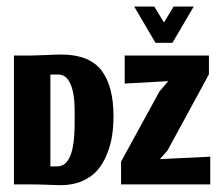

<svg xmlns="http://www.w3.org/2000/svg" viewBox="-20 -559 665 582"><path d="M451.3 -429.3H502.7L567.3 -539.3H506.3L477 -490.7L447.7 -539.3H386.7ZM347 0H617.3V-84L464.7 -76.7L487.7 -102.7L613.3 -333.7V-390.7H358V-305.7L490 -313L463.3 -281.7L347 -69ZM154 -54.7H132.7V-333H157.7Q181 -333 193.7 -304.3Q206.3 -275.7 206.3 -223V-189.3Q206.3 -117.3 192.8 -86Q179.3 -54.7 154 -54.7ZM164.3 2.3Q201 2.3 229.7 -10.3Q258.3 -23 275.7 -43.3Q293 -63.7 304.3 -91.8Q315.7 -120 319.8 -148Q324 -176 324 -207Q324 -298.3 287.2 -346Q250.3 -393.7 165.3 -393.7Q150.3 -393.7 124 -392.3Q97.7 -391 75.3 -390.7H22.3V0H75.3Q102 0 127.2 1.2Q152.3 2.3 164.3 2.3Z"/></svg>

Font: Jomhuria
Style: Regular
Weight: 400
Designer: Arabic design by Kourosh Beigpour, Latin design by Eben Sorkin, engineering by Lasse Fister and Khaled Hosney
Version: Version 1.0010